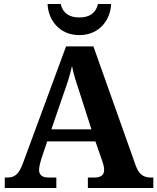

<svg xmlns="http://www.w3.org/2000/svg" viewBox="-20 -948 793 968"><path d="M380 -771C485 -771 538 -853 540 -928H474C463 -880 429 -860 380 -860C331 -860 297 -880 286 -928H220C222 -853 275 -771 380 -771ZM4 0H264V-53H226C192 -53 177 -66 177 -92C177 -108 184 -133 189 -149L218 -235H461L496 -135C500 -124 505 -107 505 -91C505 -63 485 -53 456 -53H423V0H753V-53H741C703 -53 680 -69 664 -114L451 -714H313L96 -126C74 -66 52 -53 16 -53H4ZM239 -296 304 -485C320 -530 333 -570 343 -615C352 -569 367 -525 382 -480L441 -296Z"/></svg>

Font: Noto Serif Telugu
Style: Bold
Weight: 700
Designer: Jelle Bosma - Monotype Design Team
Foundry: Monotype Imaging Inc.
Version: Version 2.005